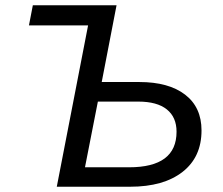

<svg xmlns="http://www.w3.org/2000/svg" viewBox="-20 -708 845 728"><path d="M314 -611.8H89.8L104.5 -688H421.9L365.7 -397H508.3Q619.6 -397 681.9 -349.1Q744.1 -301.3 744.1 -213.4Q744.1 -112.3 672.1 -56.2Q600.1 0 473.6 0H195.3ZM302.2 -73.7H469.2Q559.6 -73.7 604.5 -107.4Q649.4 -141.1 649.4 -208.5Q649.4 -263.7 612.5 -293.2Q575.7 -322.8 503.9 -322.8H351.1Z"/></svg>

Font: Arimo
Style: Italic
Weight: 400
Italic angle: -12°
Designer: Steve Matteson
Foundry: Monotype Imaging Inc.
Version: Version 1.33